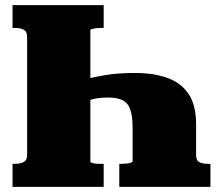

<svg xmlns="http://www.w3.org/2000/svg" viewBox="-20 -730 861 750"><path d="M385 -710V-621H377Q368 -621 357.5 -620Q347 -619 340 -617Q333 -615 333 -611V-99Q333 -96 340 -93.5Q347 -91 357.5 -90.5Q368 -90 377 -90H385V0H29V-90H39Q59 -90 72.5 -97Q86 -104 86 -126V-585Q86 -607 72.5 -614Q59 -621 39 -621H29V-710ZM506 -445Q581 -445 634.5 -425.5Q688 -406 717 -362.5Q746 -319 746 -245V-125Q746 -103 759 -96.5Q772 -90 792 -90H802V0H446V-90H454Q464 -90 474 -91Q484 -92 491 -94.5Q498 -97 498 -100V-230Q498 -276 489 -302Q480 -328 459 -338.5Q438 -349 401 -349Q376 -349 356 -345.5Q336 -342 315 -334V-420Q344 -429 393.5 -437Q443 -445 506 -445Z"/></svg>

Font: Roboto Serif Black
Style: Regular
Weight: 900
Designer: Greg Gazdowicz
Foundry: Commercial Type
Version: Version 1.008